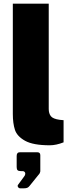

<svg xmlns="http://www.w3.org/2000/svg" viewBox="-20 -782 382 1048"><path d="M50 -160V-762H246V-187Q246 -163 257.5 -148Q269 -133 306 -128L327 -126V-5Q286 11 252 11Q161 11 117 -13.5Q73 -38 61.5 -73.5Q50 -109 50 -160ZM79 226 112 181Q118 174 118 166Q118 160 114 156Q110 152 103 152H94Q81 152 76 147Q71 142 71 130V69Q71 49 89 49H183Q200 49 200 65V152Q200 156 198 160Q196 164 196 165L142 232Q136 240 129 243Q122 246 109 246H91Q83 246 78.5 239Q74 232 79 226Z"/></svg>

Font: Morrison Black
Style: Regular
Weight: 900
Designer: Pablo Impallari, Rodrigo Fuenzalida (Modified by Dan O. Williams)
Version: Version 0.03;June 6, 2019;FontCreator 11.5.0.2425 64-bit; tt